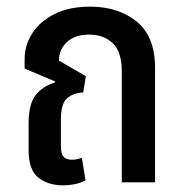

<svg xmlns="http://www.w3.org/2000/svg" viewBox="-20 -548 553 577"><path d="M169 9Q125 9 95.5 -14Q66 -37 66 -96V-177Q66 -235 87 -262Q108 -289 145 -300L146 -303L54 -342V-371Q54 -412 77 -448Q100 -484 144 -506Q188 -528 251 -528Q335 -528 390.5 -483.5Q446 -439 446 -343V0H346V-334Q346 -392 319 -418Q292 -444 248 -444Q205 -444 181 -421.5Q157 -399 157 -366L238 -319L230 -270Q200 -269 181.5 -252.5Q163 -236 163 -190V-108Q163 -86 171 -77Q179 -68 197 -68Q212 -68 226 -74L237 -6Q222 2 204.5 5.5Q187 9 169 9Z"/></svg>

Font: Noto Sans Thai UI Cond Med
Style: Regular
Weight: 500
Width: 3
Designer: Monotype Design Team
Foundry: Monotype Imaging Inc.
Version: Version 2.000; ttfautohint (v1.8.4.7-5d5b)